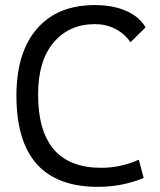

<svg xmlns="http://www.w3.org/2000/svg" viewBox="-20 -723 626 753"><path d="M363.8 9.8Q44.4 9.8 44.4 -347.7Q44.4 -517.1 124.8 -610.1Q205.1 -703.1 352.1 -703.1Q422.4 -703.1 474.6 -680.4Q526.9 -657.7 550.8 -615.7L491.7 -557.1Q468.3 -591.3 431.9 -609.9Q395.5 -628.4 353 -628.4Q251.5 -628.4 190.4 -556.6Q129.4 -484.9 129.4 -352.5Q129.4 -64.9 377 -64.9Q453.1 -64.9 524.4 -96.7L543.5 -24.9Q458 9.8 363.8 9.8Z"/></svg>

Font: Cascadia Code PL SemiLight
Style: Regular
Weight: 350
Monospace: yes
Designer: Aaron Bell
Foundry: Saja Typeworks
Version: Version 2404.023; ttfautohint (v1.8.4)